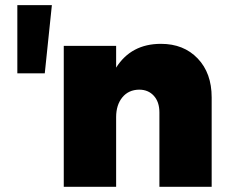

<svg xmlns="http://www.w3.org/2000/svg" viewBox="-20 -721 883 741"><path d="M46.9 -438V-701.2H180.2L152.8 -438ZM601.1 -551.8Q689 -551.8 742.9 -495.4Q796.9 -439 796.9 -345.2V0H595.2V-287.1Q595.2 -327.6 573.7 -351.3Q552.2 -375 517.1 -375Q476.1 -374.5 452.1 -345.2Q428.2 -315.9 428.2 -269V0H226.1V-543.9H428.2V-460Q486.3 -551.8 601.1 -551.8Z"/></svg>

Font: Montserrat-Arabic ExtraBold
Style: Regular
Weight: 800
Designer: Mohamed Gaber
Foundry: Kief Type Foundry
Version: Version 5.008;PS 005.008;hotconv 1.0.88;makeotf.lib2.5.64775